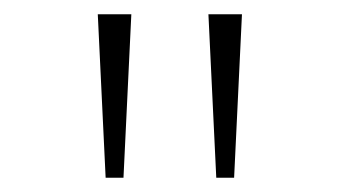

<svg xmlns="http://www.w3.org/2000/svg" viewBox="-20 -777 490 269"><path d="M117 -757H164L153 -528H128ZM272 -757H319L308 -528H283Z"/></svg>

Font: League Mono Thin Condensed
Style: Regular
Weight: 100
Width: 1
Designer: Tyler Finck
Foundry: The League of Moveable Type / Tyler Finck
Version: Version 2.300;RELEASE